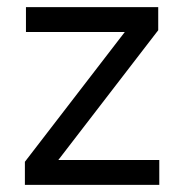

<svg xmlns="http://www.w3.org/2000/svg" viewBox="-20 -520 519 540"><path d="M425 -435 144 -70H428V0H50V-65L331 -430H53V-500H425Z"/></svg>

Font: Albert Sans
Style: Regular
Weight: 400
Designer: Andreas Rasmussen
Foundry: a.Foundry
Version: Version 1.025